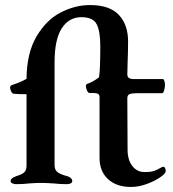

<svg xmlns="http://www.w3.org/2000/svg" viewBox="-20 -726 684 760"><path d="M374 -101V-342Q374 -351 368 -354.5Q362 -358 348 -358H334Q329 -358 324.5 -367.5Q320 -377 320 -386Q320 -392 325 -394Q347 -401 372 -420Q377 -451 377 -544Q377 -601 363 -629.5Q349 -658 302 -658Q253 -658 224.5 -614Q196 -570 196 -479V-72Q196 -53 208.5 -44Q221 -35 245 -29Q254 -27 260 -21.5Q266 -16 266 -9Q266 -3 259.5 0Q253 3 246 3Q217 3 191 0Q159 -2 142 -2Q126 -2 96 0Q72 3 43 3Q37 3 29.5 0Q22 -3 22 -9Q22 -16 28 -20.5Q34 -25 45 -29Q65 -35 75 -43Q85 -51 85 -70V-353Q54 -353 33 -355Q28 -356 24 -364.5Q20 -373 20 -380Q20 -387 29 -390Q61 -400 85 -414Q86 -517 125 -582.5Q164 -648 221 -677Q278 -706 336 -706Q414 -706 450.5 -667Q487 -628 487 -562Q487 -527 485 -473Q484 -455 484 -431Q484 -413 509 -413H625Q628 -413 630.5 -406Q633 -399 633 -391Q633 -378 629.5 -367.5Q626 -357 622 -357H524Q500 -357 492 -353Q484 -349 484 -337L485 -130Q486 -91 504.5 -68Q523 -45 552 -45Q578 -45 590.5 -49.5Q603 -54 620 -64Q624 -66 627 -66Q631 -66 633.5 -60.5Q636 -55 636 -48Q636 -46 633 -41Q627 -32 606 -19Q585 -6 556 4Q527 14 498 14Q441 14 407.5 -17Q374 -48 374 -101Z"/></svg>

Font: EB Garamond SemiBold
Style: Regular
Weight: 600
Designer: Georg Duffner and Octavio Pardo
Foundry: Georg Duffner
Version: Version 1.000